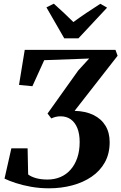

<svg xmlns="http://www.w3.org/2000/svg" viewBox="-20 -1013 657 1040"><path d="M245.5 7Q195 7 148.5 -1.2Q102 -9.5 64.8 -21.8Q27.5 -34 4.5 -45.5L41.5 -209.5H129.5L132.5 -68Q147.5 -56 174.5 -48.2Q201.5 -40.5 237.5 -40.5Q275.5 -40.5 307.2 -54Q339 -67.5 362.2 -93.8Q385.5 -120 398.5 -157.8Q411.5 -195.5 411.5 -244Q411.5 -288 399 -319Q386.5 -350 363.5 -366.5Q340.5 -383 308 -383Q293.5 -383 281 -379.8Q268.5 -376.5 258 -371.5L237.5 -398L404 -631.5L463 -696L219.5 -687L155.5 -546L83 -553L114 -743H605.5L617 -711L384 -412.5Q443.5 -411 486 -390.2Q528.5 -369.5 551.2 -332.2Q574 -295 574 -243Q574 -180.5 548 -133.8Q522 -87 476.2 -55.8Q430.5 -24.5 371 -8.8Q311.5 7 245.5 7ZM328 -805.5 231.5 -973 271.5 -993Q299 -968.5 325.8 -943.5Q352.5 -918.5 377.5 -893.5Q412 -919 449.2 -943.8Q486.5 -968.5 523.5 -992.5L560 -971.5L405 -805.5Z"/></svg>

Font: Merriweather 60pt
Style: Bold Italic
Weight: 700
Italic angle: -7.8°
Version: Version 2.101